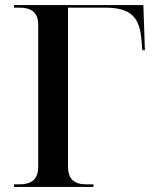

<svg xmlns="http://www.w3.org/2000/svg" viewBox="-20 -734 609 754"><path d="M35 0H347V-10H320C272 -10 247 -30 247 -80V-704H390C492 -704 530 -670 536 -570L539 -537H549L543 -714H35V-704H56C103 -704 130 -685 130 -637V-79C130 -29 103 -10 56 -10H35Z"/></svg>

Font: Noto Serif Display Medium
Style: Regular
Weight: 500
Designer: Monotype Design Team
Foundry: Monotype Imaging Inc.
Version: Version 2.009